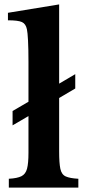

<svg xmlns="http://www.w3.org/2000/svg" viewBox="-20 -850 397 870"><path d="M321 -449 248 -406V-164Q248 -111 253.5 -85Q259 -59 278 -50.5Q297 -42 335 -40V0H20V-40Q58 -42 77 -51.5Q96 -61 102.5 -85.5Q109 -110 109 -157V-324L37 -282V-347L109 -389V-570Q109 -628 107 -666Q105 -704 102 -717Q97 -742 79.5 -750Q62 -758 16 -758V-792L248 -830V-471L321 -514Z"/></svg>

Font: Libre Baskerville
Style: Bold
Weight: 700
Designer: Pablo Impallari, Rodrigo Fuenzalida
Foundry: Pablo Impallari, Rodrigo Fuenzalida
Version: Version 1.051; ttfautohint (v1.8.4.7-5d5b)